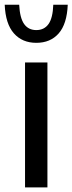

<svg xmlns="http://www.w3.org/2000/svg" viewBox="-50 -816 314 836"><path d="M59 0V-544H156.5V0ZM-29.5 -795.5H33.5Q36.5 -737.5 55.2 -711.2Q74 -685 108 -685Q142.5 -685 161.2 -711.2Q180 -737.5 182 -795.5H245Q241.5 -711.5 205.5 -670.5Q169.5 -629.5 108 -629.5Q47 -629.5 10.5 -670.8Q-26 -712 -29.5 -795.5Z"/></svg>

Font: Encode Sans Condensed Medium
Style: Regular
Weight: 500
Width: 3
Designer: Multiple Designers
Foundry: Impallari Type
Version: Version 2.000